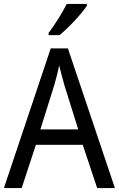

<svg xmlns="http://www.w3.org/2000/svg" viewBox="-20 -964 610 984"><path d="M425 -934V-944H322C300 -899 262 -839 229 -795V-784H285C330 -820 400 -895 425 -934ZM478 0H569L328 -716H240L0 0H91L164 -222H404ZM311 -524 381 -301H187L257 -524C265 -551 276 -592 283 -629C289 -602 305 -547 311 -524Z"/></svg>

Font: Noto Sans Malayalam SemiCondensed
Style: Regular
Weight: 400
Width: 4
Designer: Jelle Bosma - Monotype Design Team
Foundry: Monotype Imaging Inc.
Version: Version 2.104